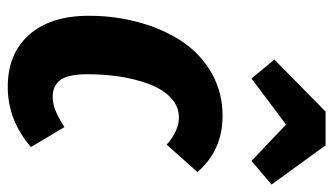

<svg xmlns="http://www.w3.org/2000/svg" viewBox="-206 -654 876 505"><g transform="rotate(90 232.5 -401.0)"><path d="M186 -624 136.2 -684.1 272.9 -818.8H361.8L464.8 -676.8L402.8 -624L307.1 -714.8ZM284.2 -547.9Q375 -547.9 432.1 -481.9L359.9 -400.9Q323.2 -433.1 289.1 -433.1Q264.2 -433.1 244.1 -418Q224.1 -402.8 211.4 -378.4Q198.7 -354 190.2 -321.5Q181.6 -289.1 178.2 -256.8Q174.8 -224.6 174.8 -191.9Q174.8 -141.6 189.9 -121.3Q205.1 -101.1 233.9 -101.1Q252.4 -101.1 270.3 -108.4Q288.1 -115.7 314 -131.8L366.2 -43.9Q295.9 17.1 208 17.1Q120.6 17.1 70.8 -39.3Q21 -95.7 21 -195.8Q21 -266.1 38.6 -329.3Q56.2 -392.6 88.6 -441.4Q121.1 -490.2 171.6 -519Q222.2 -547.9 284.2 -547.9Z"/></g></svg>

Font: Fira Sans Compressed
Style: Bold Italic
Weight: 700
Width: 3
Italic angle: -8°
Designer: Carrois Corporate & Edenspiekermann AG
Foundry: Carrois Corporate GbR & Edenspiekermann AG
Version: Version 4.203;PS 004.203;hotconv 1.0.88;makeotf.lib2.5.64775